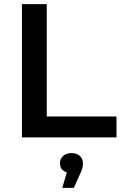

<svg xmlns="http://www.w3.org/2000/svg" viewBox="-20 -664 591 928"><path d="M86 -644H206V-101H543V0H86ZM381 125Q381 151 366 179L337 244H281L303 169Q270 159 270 125Q270 103 285.5 89.5Q301 76 326 76Q351 76 366 90Q381 104 381 125Z"/></svg>

Font: Montserrat Ace
Style: Bold
Weight: 600
Designer: Julieta Ulanovsky
Foundry: Julieta Ulanovsky
Version: Version 1